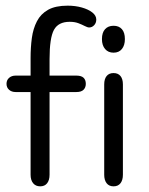

<svg xmlns="http://www.w3.org/2000/svg" viewBox="-20 -649 527 678"><path d="M88 -382H35Q21 -382 12 -374Q3 -366 3 -353Q3 -340 12 -332Q21 -324 35 -324H88V-32Q88 -13 97 -2Q106 9 122 9Q138 9 146.5 -2Q155 -13 155 -32V-324H250Q267 -324 275 -332Q283 -340 283 -353Q283 -367 275 -374.5Q267 -382 250 -382H155V-440Q155 -515 170.5 -543.5Q186 -572 226 -572Q244 -572 257 -567Q270 -562 279.5 -557Q289 -552 295 -552Q305 -552 312.5 -560Q320 -568 320 -580Q320 -594 306 -605Q292 -616 269 -622.5Q246 -629 219 -629Q176 -629 150 -614.5Q124 -600 110.5 -574Q97 -548 92.5 -515Q88 -482 88 -444ZM381 -558Q362 -558 351 -546Q340 -534 340 -511Q340 -489 351 -476Q362 -463 381 -463Q400 -463 410.5 -476Q421 -489 421 -511Q421 -534 410.5 -546Q400 -558 381 -558ZM348 -32Q348 -13 356.5 -2Q365 9 381 9Q397 9 405.5 -2Q414 -13 414 -32V-351Q414 -370 405.5 -380.5Q397 -391 381 -391Q365 -391 356.5 -380.5Q348 -370 348 -351Z"/></svg>

Font: Beiruti
Style: Regular
Weight: 400
Designer: Arlette Boutros
Foundry: Boutros
Version: Version 1.41